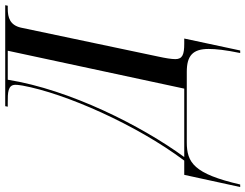

<svg xmlns="http://www.w3.org/2000/svg" viewBox="-214 -630 964 755"><g transform="rotate(-90 268.5 -252.0)"><path d="M-89 210H-79C-37 28 7 0 87 0H364C427 0 454 23 454 86C454 114 450 152 438 210H448L495 -10H475C432 -10 414 -17 414 -45C414 -60 418 -85 424 -112L538 -653C548 -695 577 -704 612 -704H624L626 -714H229L227 -704H245C281 -704 313 -704 313 -674C313 -663 311 -655 310 -646C279 -477 156 -198 15 -10H-41ZM29 -10C151 -177 294 -459 333 -704H447L298 -10Z"/></g></svg>

Font: Noto Serif Display ExtraCondensed Medium
Style: Italic
Weight: 500
Width: 2
Italic angle: -12°
Designer: Monotype Design Team
Foundry: Monotype Imaging Inc.
Version: Version 2.009